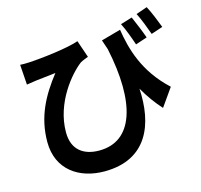

<svg xmlns="http://www.w3.org/2000/svg" viewBox="-127 -980 1253 1197"><g transform="rotate(-15 500.0 -381.5)"><path d="M921 -842 849 -817C870 -776 892 -718 908 -673L983 -698C968 -738 943 -801 921 -842ZM814 -804 739 -781C761 -738 781 -682 797 -635L872 -660C858 -701 832 -763 814 -804ZM66 -699 75 -569C98 -573 113 -575 134 -578C164 -582 227 -589 265 -593C172 -474 105 -352 105 -190C105 -9 242 79 403 79C682 79 760 -135 746 -363C779 -305 816 -254 857 -209L938 -324C785 -465 744 -623 724 -749L598 -714C605 -693 612 -672 619 -652C696 -290 625 -55 405 -55C309 -55 233 -101 233 -218C233 -410 368 -565 436 -616C452 -625 472 -632 487 -638L449 -749C384 -725 217 -704 122 -699C103 -698 83 -698 66 -699Z"/></g></svg>

Font: DAIFUKU Sans JP
Style: Bold
Weight: 700
Designer: Original font ‘Source Han Sans JP’ : Ryoko NISHIZUKA  (kana, bopomofo & ideographs); Paul D. Hunt (Latin, Greek & Cyrill
Foundry: Daifuku
Version: Version 1.001